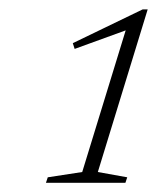

<svg xmlns="http://www.w3.org/2000/svg" viewBox="-20 -700 342 418"><path d="M159 -325.5 255.5 -640 265 -638 142.5 -593.5 138.5 -606 290.5 -679.5H301.5L193 -325.5L257 -314L253 -302H80L84 -314Z"/></svg>

Font: Newsreader 16pt 16pt ExtraLight
Style: Italic
Weight: 250
Italic angle: -17°
Version: Version 1.003